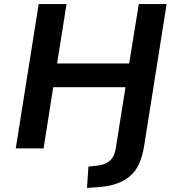

<svg xmlns="http://www.w3.org/2000/svg" viewBox="-20 -725 860 938"><path d="M405 193 412 89 457 84Q496 79 518 59Q540 39 546 -2L593 -299H240L193 0H57L169 -705H305L259 -415H611L658 -705H794L684 -11Q676 38 659.5 75Q643 112 614.5 136Q586 160 545.5 173.5Q505 187 450 190Z"/></svg>

Font: Nunito Sans 7pt
Style: Bold Italic
Weight: 700
Italic angle: -9°
Version: Version 3.101;gftools[0.9.27]